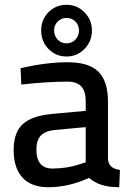

<svg xmlns="http://www.w3.org/2000/svg" viewBox="-20 -771 544 802"><path d="M37 0ZM37 -144Q37 -218 75 -252.5Q113 -287 196 -295L338 -308V-347Q338 -391 319 -410.5Q300 -430 263 -430Q179 -430 69 -418L66 -486Q172 -511 263 -511Q351 -511 391 -471.5Q431 -432 431 -347V-106Q433 -86 444.5 -75.5Q456 -65 481 -61L478 11Q435 11 405 1.5Q375 -8 352 -28Q267 11 182 11Q111 11 74 -29Q37 -69 37 -144ZM317 -86 338 -93V-240L208 -228Q169 -224 150.5 -204.5Q132 -185 132 -147Q132 -67 199 -67Q260 -67 317 -86ZM152 -644Q152 -689 182.5 -720Q213 -751 258 -751Q302 -751 333 -719.5Q364 -688 364 -644Q364 -598 333 -566.5Q302 -535 258 -535Q213 -535 182.5 -566.5Q152 -598 152 -644ZM310 -644Q310 -666 295 -681Q280 -696 258 -696Q236 -696 221 -681Q206 -666 206 -644Q206 -621 221 -605.5Q236 -590 258 -590Q280 -590 295 -605.5Q310 -621 310 -644Z"/></svg>

Font: sheba-seeBold
Style: Regular
Weight: 600
Designer: Mohamed Galeb, the designers
Foundry: Kief Type Foundry
Version: Version 2.010; ttfautohint (v1.5.33-1714) -l 8 -r 50 -G 200 